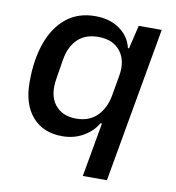

<svg xmlns="http://www.w3.org/2000/svg" viewBox="-80 -608 777 847"><g transform="rotate(10 309.0 -185.0)"><path d="M347 167 390 -75H383Q362 -38 320.5 -14Q279 10 226 10Q141 10 92.5 -45.5Q44 -101 44 -199V-205Q44 -301 70.5 -376Q97 -451 149.5 -494Q202 -537 280 -537Q344 -537 388.5 -506Q433 -475 445 -423H450L475 -528H578L455 167ZM274 -77Q332 -77 367.5 -112.5Q403 -148 413 -207L429 -299Q440 -366 407 -407.5Q374 -449 309 -449Q250 -449 216 -415.5Q182 -382 172 -324L158 -237Q145 -162 177.5 -119.5Q210 -77 274 -77Z"/></g></svg>

Font: Hubot Sans Medium
Style: Italic
Weight: 500
Italic angle: -10°
Designer: Deni Anggara
Foundry: GitHub
Version: Version 1.001; ttfautohint (v1.8.4.7-5d5b);gftools[0.9.31]